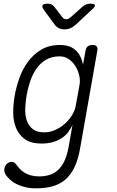

<svg xmlns="http://www.w3.org/2000/svg" viewBox="-20 -805 640 1046"><path d="M375 -125Q366 -105 352 -86Q338 -67 317 -53Q296 -39 268.5 -31Q241 -23 206 -23Q149 -23 116 -46.5Q83 -70 67.5 -107.5Q52 -145 52 -191.5Q52 -238 60 -284Q68 -329 85 -378Q102 -427 131.5 -467.5Q161 -508 204 -534Q247 -560 306 -560Q361 -560 392 -531.5Q423 -503 432 -452L446 -528Q448 -544 457.5 -552Q467 -560 484 -560Q501 -560 507 -552Q513 -544 510 -528L417 0Q406 65 385 107.5Q364 150 334 175Q304 200 264.5 210.5Q225 221 176 221Q143 221 117 214.5Q91 208 70.5 198Q50 188 36 175Q22 162 13 150Q7 141 4.5 132Q2 123 4 114Q5 107 8.5 100Q12 93 17 88Q22 83 29 80Q36 77 44 77Q51 77 57 80Q63 83 69 92Q77 103 88 115Q99 127 114 136Q129 145 148.5 150.5Q168 156 193 156Q221 156 246.5 149Q272 142 293 124Q314 106 329 76Q344 46 353 0ZM221 -84Q252 -84 281 -97Q310 -110 333.5 -131Q357 -152 373 -178.5Q389 -205 393 -231L413 -341Q418 -366 411.5 -394Q405 -422 390.5 -445Q376 -468 354.5 -483Q333 -498 305 -498Q260 -498 228 -478Q196 -458 175.5 -426.5Q155 -395 143 -358Q131 -321 125 -286Q119 -251 117.5 -215Q116 -179 125.5 -150Q135 -121 157.5 -102.5Q180 -84 221 -84ZM240 -785Q252 -785 260.5 -781Q269 -777 276 -768L319 -712Q328 -700 340.5 -700Q353 -700 366 -712L430 -769Q440 -777 450 -781Q460 -785 472 -785Q495 -785 497 -776.5Q499 -768 480 -752L393 -671Q379 -658 363.5 -651.5Q348 -645 331 -645Q314 -645 300.5 -651.5Q287 -658 278 -671L219 -751Q207 -768 212 -776.5Q217 -785 240 -785Z"/></svg>

Font: Maple Mono ExtraLight
Style: Italic
Weight: 275
Italic angle: -10°
Monospace: yes
Designer: subframe7536
Version: Version 7.000